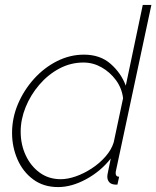

<svg xmlns="http://www.w3.org/2000/svg" viewBox="-20 -750 635 780"><path d="M216 10Q157 10 115 -21Q73 -52 51 -102.5Q29 -153 29 -210Q29 -271 53 -327.5Q77 -384 118 -429.5Q159 -475 211.5 -501.5Q264 -528 321 -528Q387 -528 429.5 -490.5Q472 -453 491 -402L560 -730H595L451 -56Q450 -53 450 -50.5Q450 -48 450 -46Q450 -32 464 -32L457 0Q452 0 448 0Q444 0 441 -1Q429 -3 422.5 -11.5Q416 -20 416 -32Q416 -35 416.5 -40Q417 -45 420.5 -60Q424 -75 430 -106Q389 -54 330 -22Q271 10 216 10ZM227 -22Q255 -22 288 -33.5Q321 -45 353 -66Q385 -87 409 -114.5Q433 -142 442 -172L480 -351Q475 -392 451 -424.5Q427 -457 392.5 -476.5Q358 -496 319 -496Q267 -496 221 -471.5Q175 -447 139.5 -405.5Q104 -364 84 -314.5Q64 -265 64 -215Q64 -163 84.5 -119Q105 -75 141.5 -48.5Q178 -22 227 -22Z"/></svg>

Font: Raleway Thin ExtraLight
Style: Italic
Weight: 250
Italic angle: -12°
Version: Version 4.026